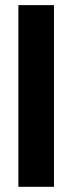

<svg xmlns="http://www.w3.org/2000/svg" viewBox="-20 -720 279 740"><path d="M50.8 -700.2H188V0H50.8Z"/></svg>

Font: TASA Explorer
Style: Bold
Weight: 700
Designer: Weizhong Zhang
Foundry: Local Remote
Version: Version 1.000;Glyphs 3.1.2 (3151)